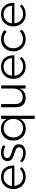

<svg xmlns="http://www.w3.org/2000/svg" viewBox="1655 -2223 762 4112"><g transform="rotate(-90 2036.0 -167.0)"><path d="M301.8 -525.9Q423.8 -525.9 488 -448.5Q552.2 -371.1 546.9 -240.2H109.9Q117.2 -155.8 172.1 -104.5Q227.1 -53.2 308.1 -53.2Q410.6 -53.2 475.1 -122.1L513.2 -84Q475.6 -43 421.9 -20.5Q368.2 2 304.2 2Q189.5 2 116.2 -72Q43 -146 43 -262.2Q43 -377.9 116 -451.9Q189 -525.9 301.8 -525.9ZM109.9 -292H486.8Q482.4 -373.5 433.1 -422.4Q383.8 -471.2 303.2 -471.2Q224.6 -471.2 171.4 -422.1Q118.2 -373 109.9 -292Z M958 -431.2Q893.6 -471.2 817.9 -471.2Q767.6 -471.2 737.3 -451.9Q707 -432.6 707 -393.1Q707 -373 717.3 -357.7Q727.5 -342.3 744.6 -332.3Q761.7 -322.3 783.9 -314.2Q806.2 -306.2 830.8 -298.8Q855.5 -291.5 879.9 -283.4Q904.3 -275.4 926.5 -263.4Q948.7 -251.5 965.8 -236.1Q982.9 -220.7 992.9 -197Q1002.9 -173.3 1002.9 -143.1Q1002.9 -72.3 948.5 -35.2Q894 2 814 2Q756.8 2 703.9 -17.1Q650.9 -36.1 614.7 -70.8L642.1 -119.1Q675.8 -87.9 722.7 -69.8Q769.5 -51.8 816.9 -51.8Q868.7 -51.8 902.6 -73.2Q936.5 -94.7 937 -136.2Q937.5 -163.6 921.6 -182.9Q905.8 -202.1 879.9 -213.4Q854 -224.6 822.3 -234.1Q790.5 -243.7 759 -254.9Q727.5 -266.1 701.2 -281.5Q674.8 -296.9 658.4 -324Q642.1 -351.1 642.1 -388.2Q642.1 -423.3 656.5 -450.7Q670.9 -478 696.3 -494.1Q721.7 -510.3 753.4 -518.6Q785.2 -526.9 821.8 -526.9Q912.1 -526.9 983.9 -481.9Z M1545.4 -523.9H1612.8V193.8H1545.4V-120.1Q1515.6 -61 1461.7 -28.6Q1407.7 3.9 1335.4 3.9Q1223.1 3.9 1152.3 -71Q1081.5 -146 1081.5 -263.2Q1081.5 -379.4 1152.6 -453.6Q1223.6 -527.8 1334.5 -527.8Q1406.7 -527.8 1461.2 -494.9Q1515.6 -461.9 1545.4 -402.8ZM1347.7 -54.2Q1434.1 -54.2 1489.7 -112.3Q1545.4 -170.4 1545.4 -261.2Q1545.4 -352.1 1489.7 -411.1Q1434.1 -470.2 1347.7 -470.2Q1260.7 -470.2 1205.1 -411.4Q1149.4 -352.5 1148.4 -261.2Q1149.4 -170.4 1205.1 -112.3Q1260.7 -54.2 1347.7 -54.2Z M2195.3 -523.9H2263.2V0H2195.3V-125Q2142.6 0.5 1993.2 2Q1900.4 2 1847.9 -52.5Q1795.4 -106.9 1795.4 -202.1V-523.9H1863.3V-217.8Q1863.3 -143.6 1903.3 -102.3Q1943.4 -61 2015.1 -61Q2099.1 -62.5 2147.2 -118.7Q2195.3 -174.8 2195.3 -267.1Z M2661.6 -525.9Q2783.7 -525.9 2847.9 -448.5Q2912.1 -371.1 2906.7 -240.2H2469.7Q2477.1 -155.8 2532 -104.5Q2586.9 -53.2 2668 -53.2Q2770.5 -53.2 2835 -122.1L2873 -84Q2835.4 -43 2781.7 -20.5Q2728 2 2664.1 2Q2549.3 2 2476.1 -72Q2402.8 -146 2402.8 -262.2Q2402.8 -377.9 2475.8 -451.9Q2548.8 -525.9 2661.6 -525.9ZM2469.7 -292H2846.7Q2842.3 -373.5 2793 -422.4Q2743.7 -471.2 2663.1 -471.2Q2584.5 -471.2 2531.2 -422.1Q2478 -373 2469.7 -292Z M3411.6 -404.8Q3348.1 -466.8 3254.9 -466.8Q3168.9 -466.8 3113.8 -409.7Q3058.6 -352.5 3058.6 -262.2Q3058.6 -170.9 3113.8 -113.5Q3168.9 -56.2 3254.9 -56.2Q3359.4 -56.2 3419.9 -126L3457.5 -85.9Q3422.9 -43.5 3370.1 -20.8Q3317.4 2 3252 2Q3138.7 2 3065.2 -72.3Q2991.7 -146.5 2991.7 -262.2Q2991.7 -377.9 3065.2 -451.9Q3138.7 -525.9 3252 -525.9Q3375.5 -525.9 3449.7 -450.2Z M3785.2 -525.9Q3907.2 -525.9 3971.4 -448.5Q4035.6 -371.1 4030.3 -240.2H3593.3Q3600.6 -155.8 3655.5 -104.5Q3710.4 -53.2 3791.5 -53.2Q3894 -53.2 3958.5 -122.1L3996.6 -84Q3959 -43 3905.3 -20.5Q3851.6 2 3787.6 2Q3672.9 2 3599.6 -72Q3526.4 -146 3526.4 -262.2Q3526.4 -377.9 3599.4 -451.9Q3672.4 -525.9 3785.2 -525.9ZM3593.3 -292H3970.2Q3965.8 -373.5 3916.5 -422.4Q3867.2 -471.2 3786.6 -471.2Q3708 -471.2 3654.8 -422.1Q3601.6 -373 3593.3 -292Z"/></g></svg>

Font: Montserrat arm Light
Style: Regular
Weight: 300
Designer: Julieta Ulanovsky
Foundry: Julieta Ulanovsky
Version: Version 6.000;PS 006.000;hotconv 1.0.88;makeotf.lib2.5.64775